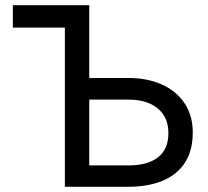

<svg xmlns="http://www.w3.org/2000/svg" viewBox="-20 -720 802 740"><path d="M230 -613.5H29.5V-700H324ZM230 0V-700H324V-419.5H474Q547.5 -419.5 603.5 -394.5Q659.5 -369.5 691.2 -322.2Q723 -275 723 -209Q723 -158.5 706.5 -119.5Q690 -80.5 657.8 -53.8Q625.5 -27 579 -13.5Q532.5 0 472 0ZM324 -82.5H475.5Q548.5 -82.5 588.8 -113.5Q629 -144.5 629 -207Q629 -268 588 -302Q547 -336 476.5 -336H324Z"/></svg>

Font: Geologica Roman Light
Style: Regular
Weight: 300
Designer: Sindre Bremnes, Frode Helland
Foundry: Monokrom Skriftforlag AS
Version: Version 1.010;gftools[0.9.28]